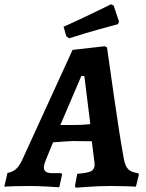

<svg xmlns="http://www.w3.org/2000/svg" viewBox="-59 -869 682 897"><path d="M586 -60 590 -54 576 3Q563 2 528.5 1Q494 0 458 0Q407 0 358 3.5Q309 7 295 8L291 0L302 -57Q351 -61 367 -69.5Q383 -78 383 -100Q383 -107 382 -114.5Q381 -122 380 -129L370 -209L283 -210Q267 -210 189 -204L156 -124Q146 -100 146 -87Q146 -73 155.5 -66.5Q165 -60 185 -60H228L231 -54L218 6Q205 5 161 2.5Q117 0 78 0Q38 0 5 1Q-28 2 -39 3L-24 -61Q0 -65 16.5 -80Q33 -95 48 -129L280 -636L431 -653L441 -647Q449 -591 474 -415.5Q499 -240 519 -130Q525 -94 539.5 -79Q554 -64 586 -60ZM291 -285Q321 -285 363 -289L335 -514H321L223 -285ZM264 -690 251 -699 238 -744Q305 -774 372.5 -806.5Q440 -839 460 -849L472 -843L497 -768L492 -756Q472 -751 403.5 -732Q335 -713 264 -690Z"/></svg>

Font: Alegreya
Style: Bold Italic
Weight: 700
Italic angle: -7°
Designer: Juan Pablo del Peral
Foundry: Huerta Tipografica
Version: Version 2.007; ttfautohint (v1.6)